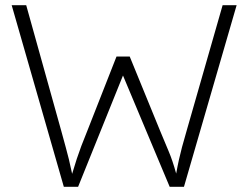

<svg xmlns="http://www.w3.org/2000/svg" viewBox="-20 -720 957 740"><path d="M226 0 25 -700H81L216 -216Q227 -176 233.5 -152Q240 -128 245.5 -106Q251 -84 258 -50Q268 -84 276 -108Q284 -132 293.5 -157.5Q303 -183 319 -222L429 -502H480L597 -216Q615 -172 630 -137Q645 -102 659 -51Q665 -84 670 -106Q675 -128 681.5 -153Q688 -178 701 -222L838 -700H892L689 0H634L454 -429L281 0Z"/></svg>

Font: Lexend Deca ExtraLight
Style: Regular
Weight: 200
Designer: Bonnie Shaver-Troup, Thomas Jockin
Foundry: Lexend
Version: Version 1.008; ttfautohint (v1.8.4.7-5d5b)